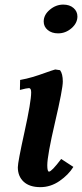

<svg xmlns="http://www.w3.org/2000/svg" viewBox="-20 -792 349 815"><path d="M214.4 -497.1 234.9 -494.1Q246.6 -478.5 246.6 -445.8Q246.6 -414.1 213.6 -272.9Q180.7 -131.8 180.7 -90.3Q180.7 -63.5 188 -63.5Q199.2 -63.5 239.7 -117.2L291.5 -83.5Q270.5 -49.8 232.7 -23.7Q194.8 2.4 151.4 2.4Q105.5 2.4 80.6 -20.5Q55.7 -43.5 55.7 -82Q55.7 -103.5 84 -231.9Q112.3 -360.4 112.3 -399.9Q112.3 -418 103 -418Q94.2 -418 64.5 -410.2L65.4 -452.6Q92.8 -457.5 118.4 -465.1Q144 -472.7 171.4 -482.7Q198.7 -492.7 214.4 -497.1ZM248.5 -772.5Q275.4 -772.5 292 -758.1Q308.6 -743.7 308.6 -722.2Q308.6 -693.8 283.4 -672.1Q258.3 -650.4 226.6 -650.4Q199.7 -650.4 182.6 -664.6Q165.5 -678.7 165.5 -700.7Q165.5 -729 191.4 -750.7Q217.3 -772.5 248.5 -772.5Z"/></svg>

Font: Flanker
Style: Bold Italic
Weight: 700
Italic angle: -12°
Designer: Flanker
Version: Version 2.000